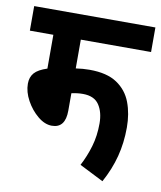

<svg xmlns="http://www.w3.org/2000/svg" viewBox="-72 -680 602 716"><g transform="rotate(10 229.5 -322.5)"><path d="M193 -529V-420Q220 -424 245 -424Q311 -424 349 -398.5Q387 -373 403 -330.5Q419 -288 419 -236Q419 -178 405.5 -126Q392 -74 364 -23L273 -69Q292 -105 304 -145.5Q316 -186 316 -233Q316 -276 297.5 -303.5Q279 -331 236 -331Q215 -331 193 -326V-260Q193 -194 142 -194Q115 -194 88.5 -216Q62 -238 44.5 -270Q27 -302 27 -333Q27 -358 41 -374Q55 -390 89 -401V-529H0V-622H459V-529Z"/></g></svg>

Font: Noto Sans ExtraCondensed SemiBold
Style: Italic
Weight: 600
Width: 2
Italic angle: -12°
Designer: Monotype Design Team
Foundry: Monotype Imaging Inc.
Version: Version 2.013; ttfautohint (v1.8.4.7-5d5b)